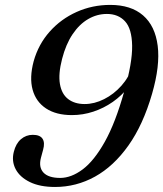

<svg xmlns="http://www.w3.org/2000/svg" viewBox="-20 -732 650 764"><path d="M199 12Q139 12 99 -7.5Q59 -27 42.2 -59Q25.5 -91 35 -128Q43 -160.5 63.2 -178Q83.5 -195.5 110.5 -195.5Q139 -195.5 149.2 -180Q159.5 -164.5 151.5 -136L143 -104.5Q133 -66.5 153 -45.2Q173 -24 219.5 -24Q263.5 -24 309 -58Q354.5 -92 397 -167.8Q439.5 -243.5 474.5 -369Q507 -483 505.8 -550.5Q504.5 -618 477.5 -647.2Q450.5 -676.5 405.5 -676.5Q366 -676.5 331 -656.2Q296 -636 269 -596Q242 -556 227 -497.5Q211.5 -437.5 218.5 -397.5Q225.5 -357.5 251.2 -337.8Q277 -318 317 -318Q355.5 -318 394.2 -337.5Q433 -357 463.2 -391Q493.5 -425 507 -468L528 -458Q516.5 -418.5 490.5 -385Q464.5 -351.5 428.8 -326.5Q393 -301.5 351.5 -287.8Q310 -274 266 -274Q203.5 -274 163.2 -300.5Q123 -327 109.8 -375Q96.5 -423 114 -488.5Q133 -556 177.8 -606.2Q222.5 -656.5 285 -684.5Q347.5 -712.5 418.5 -712.5Q501 -712.5 549.2 -670.8Q597.5 -629 607.5 -549.8Q617.5 -470.5 585 -358.5Q549.5 -235.5 491 -153Q432.5 -70.5 358 -29.2Q283.5 12 199 12Z"/></svg>

Font: Fraunces
Style: Italic
Weight: 400
Italic angle: -16°
Version: Version 1.000;[b76b70a41]